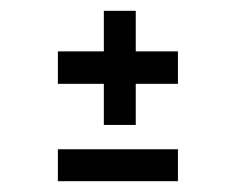

<svg xmlns="http://www.w3.org/2000/svg" viewBox="-20 -378 437 355"><path d="M87 -43V-102H309V-43ZM172 -147V-358H231V-147ZM87 -223V-283H309V-223Z"/></svg>

Font: Darker Grotesque
Style: Bold
Weight: 700
Designer: Gabriel Lam
Foundry: TypeRant
Version: Version 1.000;gftools[0.9.28]